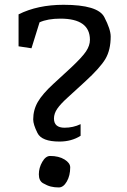

<svg xmlns="http://www.w3.org/2000/svg" viewBox="-20 -783 538 813"><path d="M192.4 -122.6Q229 -122.6 253.2 -107.7Q277.3 -92.8 277.3 -74.2Q277.3 -39.6 262.9 -14.4Q248.5 10.7 229 10.7Q210 10.7 194.8 6.8Q179.7 2.9 162.1 -7.3Q144.5 -17.6 144.5 -44.9Q144.5 -72.3 158.9 -97.4Q173.3 -122.6 192.4 -122.6ZM249 -762.7Q394.5 -762.7 421.6 -710.7Q448.7 -658.7 448.7 -628.4Q448.7 -571.3 426.3 -533.4Q403.8 -495.6 340.3 -437.5L266.6 -370.1Q236.3 -342.8 222.4 -322.5Q208.5 -302.2 208.5 -281.2Q208.5 -242.2 253.4 -242.2Q289.6 -242.2 321.3 -257.3V-208Q282.7 -183.6 231.9 -183.6Q156.7 -183.6 138.7 -219.7Q120.6 -255.9 120.6 -277.3Q120.6 -317.4 140.1 -351.3Q159.7 -385.3 206.5 -428.2L280.8 -496.6Q328.1 -541 344.5 -565.7Q360.8 -590.3 360.8 -614.3Q360.8 -704.1 235.8 -704.1Q182.1 -704.1 147.5 -688.5L113.3 -578.6L58.6 -586.9V-722.2Q139.6 -762.7 249 -762.7Z"/></svg>

Font: NoticiaText-Regular
Style: Regular
Weight: 400
Designer: JM Sole
Foundry: JM Sole
Version: Version 1.003